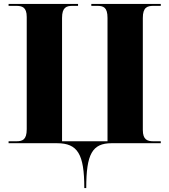

<svg xmlns="http://www.w3.org/2000/svg" viewBox="-20 -734 868 984"><path d="M412 230H422C422 55 453 0 552 0H804V-10H767C736 -10 712 -17 712 -68V-642C712 -697 735 -704 767 -704H804V-714H448V-704H478C510 -704 531 -697 531 -642V-10H298V-642C298 -697 321 -704 352 -704H380V-714H24V-704H62C93 -704 117 -698 117 -647V-72C117 -17 95 -10 63 -10H24V0H272C378 0 412 55 412 230Z"/></svg>

Font: Noto Serif Display ExtraBold
Style: Regular
Weight: 800
Designer: Monotype Design Team
Foundry: Monotype Imaging Inc.
Version: Version 2.009